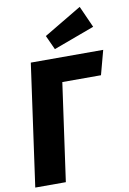

<svg xmlns="http://www.w3.org/2000/svg" viewBox="-102 -1015 722 1076"><g transform="rotate(-10 259.0 -477.0)"><path d="M481 -556H261L183 0H9L106 -694H518ZM485 -831 252 -745 215 -826 430 -954Z"/></g></svg>

Font: Fira Sans Condensed ExtraBold
Style: Italic
Weight: 800
Width: 3
Italic angle: -8°
Designer: bBox Type GmbH & Carrois Corporate GbR & Edenspiekermann AG
Foundry: bBox Type GmbH & Carrois Corporate GbR & Edenspiekermann AG
Version: Version 4.301